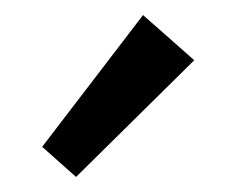

<svg xmlns="http://www.w3.org/2000/svg" viewBox="-20 -725 320 255"><path d="M36 -530 170 -705 238 -645 81 -490Z"/></svg>

Font: Ysabeau Semibold
Style: Regular
Weight: 600
Designer: Christian Thalmann (Catharsis Fonts)
Version: Version 0.003